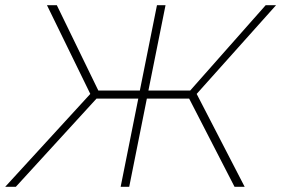

<svg xmlns="http://www.w3.org/2000/svg" viewBox="-42 -720 1084 740"><path d="M716 -358 901 0H862L687 -340H524L456 0H423L491 -340H330L19 0H-22L306 -358L139 -700H177L337 -371H497L563 -700H596L530 -371H691L982 -700H1022Z"/></svg>

Font: Montserrat Alternates ExLight
Style: Italic
Weight: 275
Italic angle: -11.3°
Designer: Julieta Ulanovsky
Foundry: Julieta Ulanovsky
Version: Version 7.200